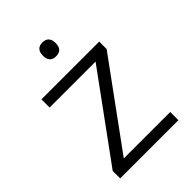

<svg xmlns="http://www.w3.org/2000/svg" viewBox="-196 -749 839 839"><g transform="rotate(-45 223.0 -330.0)"><path d="M403 -50.5V0H43V-46L328 -437H44V-487.5H401V-441.5L116 -50.5ZM222.5 -575Q203 -575 193.2 -585.8Q183.5 -596.5 183.5 -616.5V-619.5Q183.5 -638.5 193.2 -649.5Q203 -660.5 222.5 -660.5Q242.5 -660.5 252.2 -649.5Q262 -638.5 262 -619.5V-616.5Q262 -596.5 252.2 -585.8Q242.5 -575 222.5 -575Z"/></g></svg>

Font: Anek Latin Medium Light
Style: Regular
Weight: 300
Version: Version 1.003